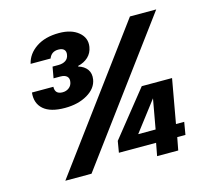

<svg xmlns="http://www.w3.org/2000/svg" viewBox="-103 -829 1017 947"><g transform="rotate(-15 405.5 -356.0)"><path d="M117.2 0 634.8 -700.2H769L251 0ZM716.8 -128.9H758.8L748 -64.9H706.1L693.8 0H585.9L598.1 -64.9H408.2L418 -123L602.1 -353H756.8ZM523.9 -128.9H612.8L640.1 -280.8ZM101.1 -601.1Q112.3 -649.9 158.2 -680.9Q204.1 -711.9 274.9 -711.9Q337.9 -711.9 374 -681.9Q410.2 -651.9 402.8 -606.9Q397.9 -576.7 377 -557.1Q356 -537.6 325.2 -530.8L324.2 -527.8Q354.5 -518.6 369.1 -498Q383.8 -477.5 378.9 -446.8Q371.6 -402.8 324.2 -375Q276.9 -347.2 209 -347.2Q135.3 -347.2 100.1 -377.9Q64.9 -408.7 70.8 -462.9H180.2Q178.7 -424.8 217.8 -424.8Q236.3 -424.8 250.2 -435.3Q264.2 -445.8 267.1 -463.9Q270.5 -482.4 259.8 -492.7Q249 -502.9 227.1 -502.9H191.9L202.1 -560.1H231.9Q254.4 -560.1 268.8 -569.6Q283.2 -579.1 286.1 -598.1Q289.1 -614.7 280 -624.3Q271 -633.8 251 -633.8Q215.3 -633.8 203.1 -601.1Z"/></g></svg>

Font: SVN-Poppins SemiBold
Style: Italic
Weight: 600
Italic angle: -10°
Designer: Ninad Kale (Devanagari), Jonny Pinhorn (Latin)
Foundry: Indian Type Foundry
Version: Version 3.002 2017